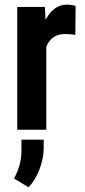

<svg xmlns="http://www.w3.org/2000/svg" viewBox="-20 -558 365 826"><path d="M179.2 -418.5V0H54.2V-528.3H172.9ZM305.2 -532.2 304.2 -407.7Q294.4 -409.7 282.5 -410.6Q270.5 -411.6 260.3 -411.6Q237.3 -411.6 220.7 -403.8Q204.1 -396 192.9 -381.3Q181.6 -366.7 175.8 -345.5Q169.9 -324.2 168.5 -297.4L143.1 -301.8Q143.1 -352.5 151.1 -395.5Q159.2 -438.5 175 -470.5Q190.9 -502.4 214.4 -520.3Q237.8 -538.1 268.1 -538.1Q277.3 -538.1 288.3 -536.4Q299.3 -534.7 305.2 -532.2ZM168 43V78.6Q168 123 150.1 169.9Q132.3 216.8 103 247.6L40.5 210Q55.2 182.6 63.7 153.3Q72.3 124 72.3 84.5V43Z"/></svg>

Font: Roboto Condensed SemiBold
Style: Regular
Weight: 600
Designer: Christian Robertson
Foundry: Google
Version: Version 3.008; 2023